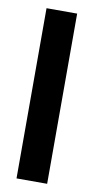

<svg xmlns="http://www.w3.org/2000/svg" viewBox="-77 -667 342 702"><g transform="rotate(10 94.5 -316.0)"><path d="M37.4 0V-631.9H151.1V0Z"/></g></svg>

Font: Alumni Sans SC Thin
Style: Regular
Weight: 100
Designer: Robert E. Leuschke
Foundry: Robert E. Leuschke
Version: Version 1.018